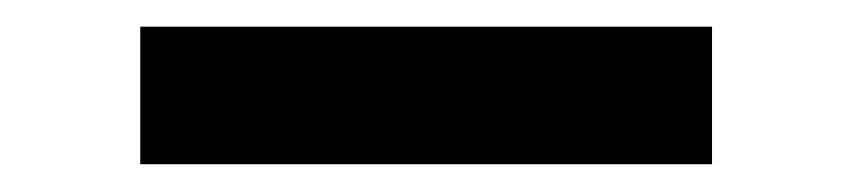

<svg xmlns="http://www.w3.org/2000/svg" viewBox="-20 -730 626 141"><path d="M83 -609.4V-710.4H502.9V-609.4Z"/></svg>

Font: Cascadia Mono Medium
Style: Regular
Weight: 500
Monospace: yes
Designer: Aaron Bell
Foundry: Saja Typeworks
Version: Version 2407.024